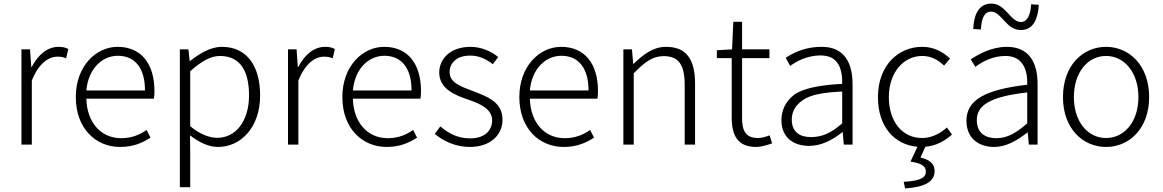

<svg xmlns="http://www.w3.org/2000/svg" viewBox="-20 -809 6504 1074"><path d="M100 0H158V-358C197 -457 254 -492 301 -492C322 -492 331 -490 350 -483L362 -535C345 -544 329 -547 308 -547C244 -547 193 -502 157 -434H155L148 -533H100Z M652 13C729 13 779 -12 822 -39L800 -82C760 -54 715 -36 658 -36C543 -36 466 -126 463 -257H841C843 -270 844 -284 844 -299C844 -456 767 -547 638 -547C517 -547 404 -439 404 -266C404 -91 515 13 652 13ZM463 -303C474 -426 552 -497 639 -497C732 -497 791 -432 791 -303Z M986 238H1044V46L1043 -52C1098 -9 1151 13 1200 13C1325 13 1435 -94 1435 -275C1435 -439 1362 -547 1221 -547C1156 -547 1095 -508 1043 -468H1041L1034 -533H986ZM1195 -38C1156 -38 1101 -55 1044 -103V-411C1108 -467 1159 -496 1210 -496C1330 -496 1373 -403 1373 -275C1373 -132 1299 -38 1195 -38Z M1591 0H1649V-358C1688 -457 1745 -492 1792 -492C1813 -492 1822 -490 1841 -483L1853 -535C1836 -544 1820 -547 1799 -547C1735 -547 1684 -502 1648 -434H1646L1639 -533H1591Z M2143 13C2220 13 2270 -12 2313 -39L2291 -82C2251 -54 2206 -36 2149 -36C2034 -36 1957 -126 1954 -257H2332C2334 -270 2335 -284 2335 -299C2335 -456 2258 -547 2129 -547C2008 -547 1895 -439 1895 -266C1895 -91 2006 13 2143 13ZM1954 -303C1965 -426 2043 -497 2130 -497C2223 -497 2282 -432 2282 -303Z M2608 13C2725 13 2791 -56 2791 -139C2791 -242 2701 -270 2619 -302C2557 -326 2495 -346 2495 -406C2495 -454 2531 -498 2610 -498C2662 -498 2701 -477 2737 -450L2767 -490C2727 -522 2672 -547 2612 -547C2500 -547 2437 -481 2437 -403C2437 -312 2525 -276 2604 -250C2665 -229 2733 -199 2733 -136C2733 -80 2692 -35 2611 -35C2538 -35 2490 -63 2443 -102L2412 -60C2460 -20 2528 13 2608 13Z M3133 13C3210 13 3260 -12 3303 -39L3281 -82C3241 -54 3196 -36 3139 -36C3024 -36 2947 -126 2944 -257H3322C3324 -270 3325 -284 3325 -299C3325 -456 3248 -547 3119 -547C2998 -547 2885 -439 2885 -266C2885 -91 2996 13 3133 13ZM2944 -303C2955 -426 3033 -497 3120 -497C3213 -497 3272 -432 3272 -303Z M3467 0H3525V-399C3588 -463 3630 -495 3693 -495C3777 -495 3810 -446 3810 -333V0H3868V-341C3868 -478 3819 -547 3706 -547C3633 -547 3580 -505 3524 -452H3522L3515 -533H3467Z M4210 13C4234 13 4268 4 4299 -7L4285 -52C4266 -44 4240 -37 4220 -37C4149 -37 4131 -81 4131 -148V-484H4284V-533H4131V-687H4082L4075 -533L3990 -528V-484H4073V-152C4073 -53 4105 13 4210 13Z M4506 7C4574 7 4636 -25 4692 -70H4694L4700 0H4749V-338C4749 -456 4704 -547 4577 -547C4501 -547 4439 -527 4375 -486L4400 -440C4439 -469 4496 -498 4569 -499C4618 -498 4647 -484 4668 -452C4688 -419 4692 -377 4691 -340C4556 -333 4465 -312 4420 -277C4375 -241 4352 -195 4351 -138C4351 -38 4420 7 4506 7ZM4518 -42C4458 -42 4409 -67 4409 -140C4409 -181 4426 -218 4471 -249C4515 -280 4586 -292 4691 -297V-119C4627 -63 4578 -43 4518 -42Z M5156 12C5216 7 5264 -20 5305 -56L5277 -96C5241 -64 5194 -37 5138 -37C5026 -37 4952 -130 4952 -266C4952 -402 5033 -496 5139 -496C5190 -496 5228 -473 5261 -442L5294 -482C5257 -515 5210 -547 5138 -547C5006 -547 4891 -444 4891 -266C4891 -99 4984 1 5112 12L5073 95C5134 104 5159 120 5159 151C5159 184 5130 203 5035 208L5043 245C5151 238 5208 208 5208 148C5208 104 5177 84 5129 72Z M5690 -641C5765 -641 5786 -711 5791 -782L5748 -785C5745 -729 5728 -686 5691 -686C5632 -686 5605 -789 5526 -789C5451 -789 5427 -720 5424 -647L5467 -644C5470 -704 5485 -744 5524 -744C5582 -744 5608 -641 5690 -641ZM5541 13C5609 13 5671 -24 5727 -68H5729L5735 0H5784V-338C5784 -456 5739 -547 5612 -547C5525 -547 5451 -504 5410 -477L5436 -435C5473 -463 5532 -496 5604 -496C5704 -496 5729 -414 5726 -335C5491 -308 5386 -250 5386 -134C5386 -35 5455 13 5541 13ZM5553 -36C5493 -36 5444 -64 5444 -137C5444 -219 5515 -268 5726 -292V-119C5662 -63 5613 -36 5553 -36Z M6167 13C6296 13 6408 -89 6408 -266C6408 -444 6296 -547 6167 -547C6038 -547 5926 -444 5926 -266C5926 -89 6038 13 6167 13ZM6167 -37C6063 -37 5987 -130 5987 -266C5987 -402 6063 -496 6167 -496C6271 -496 6348 -402 6348 -266C6348 -130 6271 -37 6167 -37Z"/></svg>

Font: Spoqa Han Sans Neo Light
Style: Regular
Weight: 300
Designer: [Spoqa Han Sans Neo] Dong-huui Kim ___ Younghwa Kang ___ Yujin Lee ___ [Noto Sans] Ryoko NISHIZUKA ____ (kana & ideograp
Foundry: Spoqa (http://www.spoqa-han-sans.com)
Version: Version 1.100;hotconv 1.0.109;makeotfexe 2.5.65596